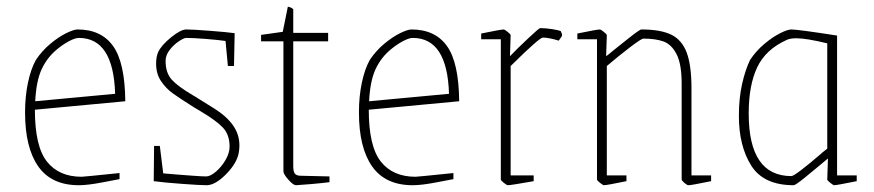

<svg xmlns="http://www.w3.org/2000/svg" viewBox="-20 -537 2581 567"><path d="M54 -205Q54 -252 62.5 -292.5Q71 -333 86 -360Q104 -387 128.5 -407.5Q153 -428 175.5 -439Q198 -450 209 -450Q279 -450 314 -401Q349 -352 350 -238L83 -213Q83 -105 118.5 -60Q154 -15 221 -15Q227 -15 333 -26V-8Q327 -7 283 1.5Q239 10 213 10Q132 10 93 -45.5Q54 -101 54 -205ZM320 -260Q315 -425 213 -425Q202 -425 184 -415.5Q166 -406 148 -391Q119 -367 103 -332.5Q87 -298 84 -238Z M434 -2 435 -106H452L462 -25L510 -21Q524 -20 550.5 -18Q577 -16 589 -16Q601 -16 617.5 -30Q634 -44 646 -64.5Q658 -85 658 -104Q658 -140 637.5 -161Q617 -182 573 -208L553 -220Q510 -247 490 -261.5Q470 -276 455.5 -297.5Q441 -319 441 -349Q441 -369 447 -383Q457 -404 485.5 -427Q514 -450 530 -450Q549 -450 600.5 -446Q652 -442 673 -439L671 -342H653L646 -416Q626 -419 588.5 -422Q551 -425 530 -425Q523 -425 508 -415Q493 -405 481 -389.5Q469 -374 469 -357Q469 -322 487 -302Q505 -282 549 -256Q555 -253 567 -245Q575 -240 612 -217Q649 -194 668 -167Q687 -140 687 -108Q687 -92 683 -77Q674 -48 644 -19Q614 10 590 10Q572 10 517.5 6Q463 2 434 -2Z M817 -31V-415H751V-434L815 -443L830 -517Q837 -517 846 -510V-440H949V-415H846V-46Q846 -30 851 -24Q856 -18 868 -18L953 -16V1Q929 4 900 6.5Q871 9 854 10Q846 10 831.5 -6.5Q817 -23 817 -31Z M1040 -205Q1040 -252 1048.5 -292.5Q1057 -333 1072 -360Q1090 -387 1114.5 -407.5Q1139 -428 1161.5 -439Q1184 -450 1195 -450Q1265 -450 1300 -401Q1335 -352 1336 -238L1069 -213Q1069 -105 1104.5 -60Q1140 -15 1207 -15Q1213 -15 1319 -26V-8Q1313 -7 1269 1.5Q1225 10 1199 10Q1118 10 1079 -45.5Q1040 -101 1040 -205ZM1306 -260Q1301 -425 1199 -425Q1188 -425 1170 -415.5Q1152 -406 1134 -391Q1105 -367 1089 -332.5Q1073 -298 1070 -238Z M1459 -7V-421H1401V-438Q1459 -450 1468 -450Q1470 -450 1479 -443Q1488 -436 1488 -433L1486 -371Q1507 -393 1539.5 -423.5Q1572 -454 1575 -454Q1591 -454 1610.5 -451Q1630 -448 1636 -445Q1640 -437 1640 -433Q1640 -431 1636.5 -426Q1633 -421 1630 -417Q1601 -426 1583 -426Q1573 -426 1488 -342V-19H1556V-2Q1489 10 1479 10Q1477 10 1468 3Q1459 -4 1459 -7Z M1743 -7V-421H1685V-438Q1743 -450 1752 -450Q1754 -450 1763 -443Q1772 -436 1772 -433L1770 -371Q1776 -375 1790 -387Q1800 -395 1834.5 -422.5Q1869 -450 1874 -450Q1931 -450 1962.5 -434.5Q1994 -419 2008 -381.5Q2022 -344 2022 -276V-19H2080V-2Q2022 10 2013 10Q2009 10 2001 3Q1993 -4 1993 -7V-290Q1993 -348 1978 -377Q1963 -406 1939.5 -414.5Q1916 -423 1880 -423Q1874 -423 1840 -397Q1806 -371 1772 -342V-19H1830V-2Q1772 10 1763 10Q1761 10 1752 3Q1743 -4 1743 -7Z M2162 -195Q2162 -247 2171.5 -289Q2181 -331 2195 -360Q2213 -387 2237.5 -407.5Q2262 -428 2284 -439Q2306 -450 2317 -450Q2336 -450 2452 -432V-19H2510V-2Q2451 10 2443 10Q2441 10 2432 3Q2423 -4 2423 -7L2425 -69L2395 -44Q2387 -37 2358 -13.5Q2329 10 2324 10Q2235 10 2198.5 -48Q2162 -106 2162 -195ZM2407 -85Q2405 -84 2423 -98V-409Q2361 -424 2332 -424Q2313 -424 2303 -419Q2241 -391 2216 -338Q2191 -285 2191 -202Q2191 -17 2317 -17Q2328 -17 2407 -85Z"/></svg>

Font: Grenze Thin
Style: Regular
Weight: 250
Designer: Renata Polastri
Foundry: Omnibus-Type
Version: Version 1.002; ttfautohint (v1.8)